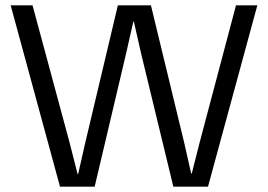

<svg xmlns="http://www.w3.org/2000/svg" viewBox="-20 -700 1005 720"><path d="M670 -168 697 -49H699L729 -167L865 -680H945L760 0H630L509 -500L482 -619H480L453 -500L335 0H205L20 -680H102L241 -165L271 -47H273L300 -166L422 -680H546Z"/></svg>

Font: CyStack Display
Style: Regular
Weight: 400
Designer: Weizhong Zhang
Foundry: 本地遙控
Version: Version 1.000;Glyphs 3.1.2 (3151)